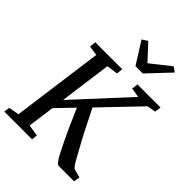

<svg xmlns="http://www.w3.org/2000/svg" viewBox="-279 -1127 1259 1259"><g transform="rotate(45 351.0 -497.5)"><path d="M-2.5 0 3 -40 75.5 -52.5 161.5 -688.5 93.5 -699 98.5 -743H348.5L343 -699L265.5 -688.5L216.5 -326L550.5 -688.5L484 -699.5L489 -743H703.5L697 -699L638 -689L387.5 -427.5Q398.5 -406 412.8 -377.8Q427 -349.5 442 -319.5Q457 -289.5 470.8 -262.2Q484.5 -235 496 -215.5Q516 -179 530.8 -151.8Q545.5 -124.5 556.5 -105.2Q567.5 -86 576 -74.8Q584.5 -63.5 592.5 -58.5L651.5 -43L644.5 0H501.5Q492 -1 481 -14.8Q470 -28.5 457.8 -51Q445.5 -73.5 432.2 -100.8Q419 -128 405.5 -155.5Q395 -176.5 383.5 -202Q372 -227.5 360.2 -254.2Q348.5 -281 337.2 -306.8Q326 -332.5 316 -354.5L205 -239L179.5 -52.5L259 -40L255.5 0ZM395.5 -818.5 299.5 -970.5 337.5 -995Q362.5 -968 387.5 -941.2Q412.5 -914.5 437 -887.5Q471 -914.5 505 -941.2Q539 -968 573 -995L607 -971L463 -818.5Z"/></g></svg>

Font: Merriweather Light 18pt
Style: Italic
Weight: 400
Italic angle: -7.8°
Version: Version 2.101